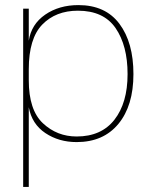

<svg xmlns="http://www.w3.org/2000/svg" viewBox="-20 -544 590 754"><path d="M93 190H71V-510H93V-384Q103 -449 157.5 -486.5Q212 -524 288 -524Q394 -524 449 -450.5Q504 -377 504 -253Q504 -129 445 -57.5Q386 14 281 14Q211 14 158 -21.5Q105 -57 93 -123ZM93 -229Q93 -112 148.5 -60Q204 -8 281 -8Q378 -8 429.5 -74Q481 -140 481 -253Q481 -365 434 -433.5Q387 -502 286 -502Q199 -502 146 -447.5Q93 -393 93 -272Z"/></svg>

Font: Nacelle Thin
Style: Regular
Weight: 100
Designer: Sora Sagano
Foundry: Sora Sagano
Version: Version 1.000;FEAKit 1.0